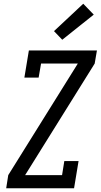

<svg xmlns="http://www.w3.org/2000/svg" viewBox="-20 -1004 540 1024"><path d="M13 0 24 -70 395 -665H199L186 -590H110L134 -735H497L485 -665L114 -70H311L323 -145H399L375 0ZM312 -792 268 -838 424 -984 480 -926Z"/></svg>

Font: Iosevka Slab Oblique
Style: Regular
Weight: 400
Italic angle: -9°
Monospace: yes
Designer: Belleve Invis
Foundry: Belleve Invis
Version: Version 11.1.1; ttfautohint (v1.8.3)